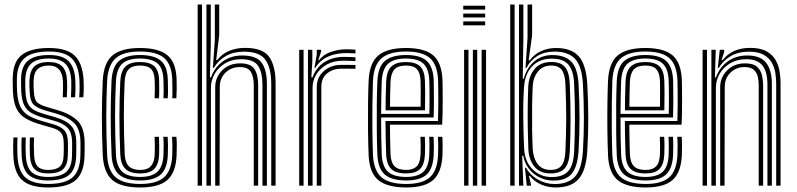

<svg xmlns="http://www.w3.org/2000/svg" viewBox="-20 -820 3518 848"><path d="M191.8 -54Q152.2 -54 133 -72.6Q113.8 -91.2 112 -137.2Q111.5 -156 111.2 -175.5Q111 -195 112 -213H130.2Q129.2 -195 129.5 -177.4Q129.8 -159.8 130.5 -137.8Q131.5 -100.8 146 -85.1Q160.5 -69.5 191.8 -69.5Q227.5 -69.5 243.8 -83.9Q260 -98.2 261 -132.8Q261.8 -150.8 261.8 -160.9Q261.8 -171 261.5 -187.8Q261.2 -219.8 249.4 -233.6Q237.5 -247.5 211.8 -255L160.5 -269.8Q120 -281.2 93.4 -297Q66.8 -312.8 53 -340.4Q39.2 -368 37.2 -415.2Q36.5 -432 36.4 -442.5Q36.2 -453 36.2 -465.2Q34.8 -543.2 74.1 -575.6Q113.5 -608 195.8 -608Q273.5 -608 309 -575.1Q344.5 -542.2 349.2 -467Q350 -455 349.9 -432.6Q349.8 -410.2 348 -390.5H329.8Q331.5 -410.8 331.6 -432.9Q331.8 -455 331 -466Q327.2 -533 296 -562.8Q264.8 -592.5 195.8 -592.5Q120.8 -592.5 87.2 -562.2Q53.8 -532 54.5 -464Q54.5 -453 54.6 -441.9Q54.8 -430.8 55.5 -415.5Q58.2 -371.2 71.1 -346.6Q84 -322 107.4 -308.8Q130.8 -295.5 165.5 -285.5L216.5 -270.8Q249.5 -261 264.8 -243.6Q280 -226.2 280 -187.8Q280 -169.5 280.1 -160.1Q280.2 -150.8 279.5 -132.2Q278.5 -91.5 258.6 -72.8Q238.8 -54 191.8 -54ZM191.8 -23Q133 -23 105.4 -48.6Q77.8 -74.2 75.5 -135.8Q74.8 -154.2 74.6 -175.2Q74.5 -196.2 75.5 -213H93.8Q92.8 -196.2 92.9 -175.6Q93 -155 93.8 -136.5Q95.8 -82.8 119.2 -60.6Q142.8 -38.5 191.8 -38.5Q246.8 -38.5 271.8 -60Q296.8 -81.5 298 -132.5Q298.5 -147.8 298.5 -159.9Q298.5 -172 298.5 -187.8Q298.5 -235.2 278.4 -255.5Q258.2 -275.8 220.8 -286.2L170.5 -300.5Q140.2 -309.2 119.5 -320.8Q98.8 -332.2 87.5 -354.1Q76.2 -376 74 -415.2Q73.2 -429.2 73.1 -441.1Q73 -453 73 -464Q72.2 -524 101.9 -550.5Q131.5 -577 195.8 -577Q256 -577 282.9 -550Q309.8 -523 312.8 -465.2Q313.5 -453.2 313.4 -431.2Q313.2 -409.2 311.5 -390.5H293.5Q294.5 -409 294.8 -431.9Q295 -454.8 294.8 -462.8Q292.2 -516 268.2 -538.8Q244.2 -561.5 195.8 -561.5Q141.2 -561.5 116.9 -538.4Q92.5 -515.2 91.5 -464.5Q91.2 -449.2 91.6 -439.1Q92 -429 92.5 -415.8Q94 -381.2 103.5 -362.4Q113 -343.5 130.9 -333.8Q148.8 -324 175.5 -316.2L225.2 -302Q271.8 -288.5 294.4 -264.4Q317 -240.2 317 -187.8Q317 -174.5 317 -161.8Q317 -149 316.5 -132.2Q315 -74.2 286.5 -48.6Q258 -23 191.8 -23ZM191.8 8Q114 8 77.9 -24.5Q41.8 -57 38.8 -134.2Q38 -154.8 38 -174.8Q38 -194.8 39.2 -213H57.5Q56.2 -196.5 56.2 -175.4Q56.2 -154.2 57 -135Q59.8 -65.2 91.8 -36.4Q123.8 -7.5 191.8 -7.5Q267.8 -7.5 300.6 -36.8Q333.5 -66 335 -131.8Q335.5 -150.2 335.5 -159.9Q335.5 -169.5 335.5 -187.8Q335.5 -248 308.4 -275.5Q281.2 -303 229.8 -317.8L180.5 -332Q147.5 -341.5 130.2 -356.4Q113 -371.2 111 -415.8Q110.2 -430.2 109.9 -440.1Q109.5 -450 110 -463.5Q111.2 -505.5 130.9 -525.8Q150.5 -546 195.8 -546Q235 -546 254.8 -526.6Q274.5 -507.2 276.2 -462.2Q276.8 -452.5 276.6 -432.6Q276.5 -412.8 275.2 -390.5H257.2Q258.2 -411 258.4 -432.4Q258.5 -453.8 258 -461.5Q254.2 -530.5 195.8 -530.5Q163 -530.5 146.1 -514.9Q129.2 -499.2 128.5 -463.5Q128 -449.2 128.2 -439.5Q128.5 -429.8 129.5 -416Q131.5 -379 144.5 -367.6Q157.5 -356.2 185.8 -347.8L234.2 -333.5Q292.2 -316.8 323 -286Q353.8 -255.2 353.8 -187.8Q353.8 -169 353.9 -159.5Q354 -150 353.2 -131.8Q351.8 -58.8 315.4 -25.4Q279 8 191.8 8Z M599 8Q513.5 8 475.6 -25.4Q437.8 -58.8 433.8 -134.8Q430 -220 430 -302.5Q430 -385 433.8 -464.2Q438 -543.5 477.5 -575.8Q517 -608 598 -608Q680.5 -608 719.2 -576.2Q758 -544.5 760 -467.8Q760.5 -450.8 760.4 -428.8Q760.2 -406.8 759 -386H740.8Q741.8 -402 741.5 -422.5Q741.2 -443 740.8 -467.2Q738.8 -534.2 705.5 -563.4Q672.2 -592.5 598 -592.5Q524.2 -592.5 490.6 -562.5Q457 -532.5 453.2 -463.2Q449.5 -389 449.4 -307.5Q449.2 -226 453.2 -135.2Q456.5 -66.8 490.8 -37.1Q525 -7.5 599 -7.5Q672 -7.5 704.9 -37.4Q737.8 -67.2 740.8 -135Q741.8 -159.2 741.5 -179.5Q741.2 -199.8 739.8 -215.8H759Q762.2 -184 760 -134.2Q756.8 -58 719.2 -25Q681.8 8 599 8ZM599 -23Q535.2 -23 505.4 -49.5Q475.5 -76 472.8 -136.2Q468.8 -227.2 468.9 -306.2Q469 -385.2 472.5 -461.8Q475.8 -526 506.4 -551.5Q537 -577 598 -577Q661 -577 690.4 -552Q719.8 -527 721.2 -466.8Q722 -444 722.1 -424.1Q722.2 -404.2 721 -386H702Q703 -402.2 702.8 -422.8Q702.5 -443.2 702 -466.2Q700.5 -519.5 674.9 -540.5Q649.2 -561.5 598 -561.5Q544.2 -561.5 519.5 -538.2Q494.8 -515 492 -460.8Q488.2 -381.2 488.2 -303.6Q488.2 -226 492 -137.8Q494.5 -85.5 519.5 -62Q544.5 -38.5 599 -38.5Q650 -38.5 674.8 -61Q699.5 -83.5 702 -135.8Q703 -157 702.9 -176.9Q702.8 -196.8 701.2 -215.8H720.5Q723.2 -180.5 721.2 -135.2Q718.8 -76 690.2 -49.5Q661.8 -23 599 -23ZM599 -54Q554 -54 533.6 -74.5Q513.2 -95 511.2 -138.5Q507.5 -229.5 507.5 -303.6Q507.5 -377.8 511.2 -460.2Q513.5 -506 533.8 -526Q554 -546 598 -546Q641 -546 661.2 -527.8Q681.5 -509.5 682.8 -464.8Q683 -448 683.2 -426.4Q683.5 -404.8 682.2 -386H662.8Q664 -405 663.9 -424.8Q663.8 -444.5 663.2 -464.5Q662.5 -499.5 647.4 -515Q632.2 -530.5 598 -530.5Q563.8 -530.5 548 -513.6Q532.2 -496.8 530.5 -458Q527 -379 527 -304Q527 -229 530.8 -139.5Q532.2 -103.8 548.4 -86.6Q564.5 -69.5 599 -69.5Q632 -69.5 647 -86.8Q662 -104 663.2 -137.8Q664.8 -176.8 662.8 -215.8H682Q683 -198.8 683.2 -178.2Q683.5 -157.8 682.8 -137.2Q681 -94.5 661.4 -74.2Q641.8 -54 599 -54Z M1178 0V-450Q1178 -518.5 1152.8 -555.1Q1127.5 -591.8 1057 -591.8Q1011.8 -591.8 978.4 -573.1Q945 -554.5 924.5 -520.5H920.2L928.8 -642V-800H948.2V-663.8L934.8 -554H938.8Q960.8 -582.5 992.5 -595.5Q1024.2 -608.5 1062.5 -608.5Q1141.2 -608.5 1169.2 -568.2Q1197.2 -528 1197.2 -453V0ZM853 0V-800H872.2V0ZM891.8 0V-800H911V-619.8L907 -478.2H911.8Q928.8 -524 965.1 -549.6Q1001.5 -575.2 1051.2 -575Q1114.5 -574.5 1136.6 -541.9Q1158.8 -509.2 1158.8 -449V0H1139.2V-446.8Q1139.2 -500.5 1119.8 -529.5Q1100.2 -558.5 1045.2 -558.5Q1004.8 -558.5 974.6 -540.5Q944.5 -522.5 928 -493.9Q911.5 -465.2 911.5 -433.2V0ZM930.5 0V-434.5Q930.5 -478.5 961.4 -509.4Q992.2 -540.2 1040.8 -540.2Q1087.5 -540.2 1103.9 -514.9Q1120.2 -489.5 1120.2 -443.8V0H1100.8V-442.8Q1100.8 -481 1088 -502.4Q1075.2 -523.8 1038.2 -523.8Q1001.8 -523.8 976.2 -499.4Q950.8 -475 950.8 -436L949.8 0Z M1368.8 -520.5 1379 -579V-600H1398.2V-591.8L1385.8 -554H1389.2Q1407.8 -579 1441.1 -590.6Q1474.5 -602.2 1508 -602.2Q1516.5 -602.2 1528.5 -601.9Q1540.5 -601.5 1550 -600.5V-583.8Q1542.2 -584.8 1530.8 -585.1Q1519.2 -585.5 1508.2 -585.5Q1463.5 -585.5 1428.4 -569.8Q1393.2 -554 1373 -520.5ZM1340.2 0V-600H1359.5V-549L1355 -478.2H1360.2Q1377 -523.5 1413.6 -546.1Q1450.2 -568.8 1499.2 -568.8Q1512 -568.8 1527.5 -568.2Q1543 -567.8 1550 -567V-550.2Q1540.8 -551 1524.1 -551.4Q1507.5 -551.8 1494.8 -551.8Q1453 -551.8 1422.9 -534.8Q1392.8 -517.8 1376.6 -490.6Q1360.5 -463.5 1360.5 -433V0ZM1301.5 0V-600H1320.8V0ZM1379 0V-434.5Q1379 -479.2 1410.5 -506.4Q1442 -533.5 1487.2 -533.5Q1502.8 -533.5 1519.8 -533.4Q1536.8 -533.2 1550 -533V-516.2Q1537 -516.5 1519.6 -516.6Q1502.2 -516.8 1487.2 -516.8Q1451 -516.8 1425.1 -496.2Q1399.2 -475.8 1399.2 -436V0Z M1774.2 8Q1691.2 8 1651.5 -24Q1611.8 -56 1608.2 -133.5Q1606 -185.2 1605.4 -245.4Q1604.8 -305.5 1605.5 -363.1Q1606.2 -420.8 1608.2 -465.2Q1612.2 -543.5 1651.8 -575.8Q1691.2 -608 1773 -608Q1855 -608 1892.9 -575.9Q1930.8 -543.8 1934.2 -467.8Q1934.5 -460.2 1934.9 -438.1Q1935.2 -416 1935.2 -386.2Q1935.2 -356.5 1934.9 -325.6Q1934.5 -294.8 1933 -269.5H1702.2Q1702.5 -233 1703.1 -201.9Q1703.8 -170.8 1704.8 -139.5Q1706.5 -102 1722.6 -85.8Q1738.8 -69.5 1774.2 -69.5Q1804.5 -69.5 1820 -84.8Q1835.5 -100 1837.5 -138.2Q1838.2 -154.8 1838.1 -176.2Q1838 -197.8 1836.8 -215.8H1856.2Q1857.5 -195.8 1857.5 -173.9Q1857.5 -152 1856.8 -137.5Q1854.5 -92.8 1835.1 -73.4Q1815.8 -54 1774.2 -54Q1728.5 -54 1708 -73.8Q1687.5 -93.5 1685.5 -138.5Q1684 -174.2 1683.4 -212Q1682.8 -249.8 1682.5 -285.5H1914.5Q1915.8 -319.5 1915.9 -357.9Q1916 -396.2 1915.6 -426.6Q1915.2 -457 1914.8 -467Q1911.8 -534.2 1878.9 -563.4Q1846 -592.5 1773 -592.5Q1701 -592.5 1666 -563.4Q1631 -534.2 1627.2 -463.2Q1625.8 -423.8 1625 -366Q1624.2 -308.2 1624.8 -247.1Q1625.2 -186 1627.2 -136Q1630.5 -67.8 1664.2 -37.6Q1698 -7.5 1774.2 -7.5Q1845.5 -7.5 1878.5 -36.9Q1911.5 -66.2 1914.8 -135Q1915.5 -150.8 1915.5 -174.1Q1915.5 -197.5 1914 -215.8H1933.5Q1935 -197.5 1935 -174Q1935 -150.5 1934.2 -134.2Q1930.5 -58 1893.2 -25Q1856 8 1774.2 8ZM1774.2 -23Q1710 -23 1679.8 -48.9Q1649.5 -74.8 1646.8 -136.2Q1644.8 -181.2 1644.2 -240.8Q1643.8 -300.2 1644.2 -359.2Q1644.8 -418.2 1646.8 -461.8Q1649.8 -526 1680.6 -551.5Q1711.5 -577 1773 -577Q1835.5 -577 1864.1 -551.5Q1892.8 -526 1895.5 -466.5Q1895.8 -457.5 1896.1 -431.2Q1896.5 -405 1896.5 -370.2Q1896.5 -335.5 1895.2 -301.2H1663.2Q1663.2 -257.8 1663.9 -214.8Q1664.5 -171.8 1666 -138Q1668.5 -83.8 1694.1 -61.1Q1719.8 -38.5 1774.2 -38.5Q1824.2 -38.5 1848.9 -60.5Q1873.5 -82.5 1876 -136.2Q1876.8 -151.8 1876.8 -174.1Q1876.8 -196.5 1875.5 -215.8H1895Q1896.2 -196.5 1896.2 -174.1Q1896.2 -151.8 1895.5 -135.8Q1892.5 -75.2 1864.4 -49.1Q1836.2 -23 1774.2 -23ZM1663.2 -317H1876.5Q1877.2 -347.2 1877.2 -377.6Q1877.2 -408 1876.9 -431.8Q1876.5 -455.5 1876 -465.8Q1873.8 -516.8 1849.9 -539.1Q1826 -561.5 1773 -561.5Q1719.2 -561.5 1694 -538.4Q1668.8 -515.2 1666 -460.8Q1664.8 -430.5 1664.1 -392.4Q1663.5 -354.2 1663.2 -317ZM1683 -332.8Q1683 -357.2 1683.6 -394.1Q1684.2 -431 1685.5 -459.8Q1687.8 -506.5 1708.5 -526.2Q1729.2 -546 1773 -546Q1815.8 -546 1835.2 -527.1Q1854.8 -508.2 1856.8 -465.2Q1857.5 -450.2 1857.8 -411.5Q1858 -372.8 1857 -332.8ZM1702.5 -348.5H1837.8Q1838.5 -386.2 1838.1 -419.8Q1837.8 -453.2 1837.5 -463.5Q1836 -498 1821.6 -514.2Q1807.2 -530.5 1773 -530.5Q1737.8 -530.5 1722.1 -513.4Q1706.5 -496.2 1704.8 -459Q1703.8 -430.5 1703.2 -403.8Q1702.8 -377 1702.5 -348.5Z M2026 -777.5V-794.8H2122.8V-777.5ZM2026 -742.8V-760H2122.8V-742.8ZM2026 -708V-725.5H2122.8V-708ZM2107.2 0V-600H2126.8V0ZM2029.8 0V-600H2049V0ZM2068.5 0V-600H2087.8V0Z M2233.5 0V-800H2252.8V0ZM2272.2 0V-800H2291.5V-645.2L2288.8 -472.2H2293.2Q2306.5 -521 2340.2 -549.2Q2374 -577.5 2421.5 -576.8Q2478 -575.8 2504.6 -546.2Q2531.2 -516.8 2535.2 -450Q2539.5 -371.2 2539.6 -299.8Q2539.8 -228.2 2535.2 -151.5Q2530.5 -83.8 2505.4 -53.1Q2480.2 -22.5 2425.8 -22.5Q2375.5 -22.5 2338.1 -52.2Q2300.8 -82 2290.8 -132.5L2286.2 -132.2L2291.5 0ZM2434 8Q2399.5 8 2369 -5.4Q2338.5 -18.8 2320.2 -43H2316L2325 -6.8L2325.2 0H2306.5L2298.5 -79.2H2303Q2321.5 -46.5 2356 -26.9Q2390.5 -7.2 2429.8 -7.2Q2489.5 -7.2 2519.4 -39.9Q2549.2 -72.5 2554.5 -152Q2563.2 -294.5 2554.5 -450.2Q2549.8 -528.8 2519.4 -560.5Q2489 -592.2 2428.8 -592.2Q2386 -592.2 2354.1 -573.1Q2322.2 -554 2305.5 -520.2H2301L2310 -653.5V-800H2330.2V-664.2L2314.8 -553.5H2319.5Q2340 -581 2370.4 -594.5Q2400.8 -608 2435.8 -608Q2503 -608 2535.6 -572Q2568.2 -536 2573.8 -450.5Q2578 -371.5 2578.2 -299.5Q2578.5 -227.5 2573.8 -151Q2567.8 -65.5 2535 -28.8Q2502.2 8 2434 8ZM2417.2 -38Q2465 -38 2489 -63.4Q2513 -88.8 2516 -152.8Q2519 -222.5 2519.4 -292.5Q2519.8 -362.5 2515.8 -449.8Q2513 -509.2 2490 -535.1Q2467 -561 2417.5 -561Q2362.2 -561 2330.5 -527.2Q2298.8 -493.5 2294.8 -439.5Q2290.2 -377.8 2291 -302.1Q2291.8 -226.5 2295 -162.2Q2297.8 -107.2 2331.8 -72.6Q2365.8 -38 2417.2 -38ZM2412 -54Q2364.5 -54 2340 -84.5Q2315.5 -115 2313.5 -162.2Q2311.8 -205.5 2311 -254.8Q2310.2 -304 2310.9 -351.9Q2311.5 -399.8 2313.2 -438.8Q2315.8 -485.2 2341.5 -515.8Q2367.2 -546.2 2415 -546.2Q2457.5 -546.2 2476 -523.2Q2494.5 -500.2 2496.5 -449.5Q2499.8 -369.2 2499.9 -299.5Q2500 -229.8 2496.8 -152.2Q2494.2 -98.5 2474 -76.2Q2453.8 -54 2412 -54ZM2411.8 -69.5Q2444.2 -69.5 2459.8 -88.2Q2475.2 -107 2477.2 -152.5Q2480.2 -219 2480.8 -290.1Q2481.2 -361.2 2477.2 -449Q2475.2 -493.2 2460.5 -511.9Q2445.8 -530.5 2415 -530.5Q2377 -530.5 2355.9 -504.1Q2334.8 -477.8 2332.8 -438.8Q2330.8 -396.8 2330.1 -346.8Q2329.5 -296.8 2330.2 -248.4Q2331 -200 2332.8 -163Q2334.8 -123 2354.1 -96.2Q2373.5 -69.5 2411.8 -69.5Z M2831.5 8Q2748.5 8 2708.8 -24Q2669 -56 2665.5 -133.5Q2663.2 -185.2 2662.6 -245.4Q2662 -305.5 2662.8 -363.1Q2663.5 -420.8 2665.5 -465.2Q2669.5 -543.5 2709 -575.8Q2748.5 -608 2830.2 -608Q2912.2 -608 2950.1 -575.9Q2988 -543.8 2991.5 -467.8Q2991.8 -460.2 2992.1 -438.1Q2992.5 -416 2992.5 -386.2Q2992.5 -356.5 2992.1 -325.6Q2991.8 -294.8 2990.2 -269.5H2759.5Q2759.8 -233 2760.4 -201.9Q2761 -170.8 2762 -139.5Q2763.8 -102 2779.9 -85.8Q2796 -69.5 2831.5 -69.5Q2861.8 -69.5 2877.2 -84.8Q2892.8 -100 2894.8 -138.2Q2895.5 -154.8 2895.4 -176.2Q2895.2 -197.8 2894 -215.8H2913.5Q2914.8 -195.8 2914.8 -173.9Q2914.8 -152 2914 -137.5Q2911.8 -92.8 2892.4 -73.4Q2873 -54 2831.5 -54Q2785.8 -54 2765.2 -73.8Q2744.8 -93.5 2742.8 -138.5Q2741.2 -174.2 2740.6 -212Q2740 -249.8 2739.8 -285.5H2971.8Q2973 -319.5 2973.1 -357.9Q2973.2 -396.2 2972.9 -426.6Q2972.5 -457 2972 -467Q2969 -534.2 2936.1 -563.4Q2903.2 -592.5 2830.2 -592.5Q2758.2 -592.5 2723.2 -563.4Q2688.2 -534.2 2684.5 -463.2Q2683 -423.8 2682.2 -366Q2681.5 -308.2 2682 -247.1Q2682.5 -186 2684.5 -136Q2687.8 -67.8 2721.5 -37.6Q2755.2 -7.5 2831.5 -7.5Q2902.8 -7.5 2935.8 -36.9Q2968.8 -66.2 2972 -135Q2972.8 -150.8 2972.8 -174.1Q2972.8 -197.5 2971.2 -215.8H2990.8Q2992.2 -197.5 2992.2 -174Q2992.2 -150.5 2991.5 -134.2Q2987.8 -58 2950.5 -25Q2913.2 8 2831.5 8ZM2831.5 -23Q2767.2 -23 2737 -48.9Q2706.8 -74.8 2704 -136.2Q2702 -181.2 2701.5 -240.8Q2701 -300.2 2701.5 -359.2Q2702 -418.2 2704 -461.8Q2707 -526 2737.9 -551.5Q2768.8 -577 2830.2 -577Q2892.8 -577 2921.4 -551.5Q2950 -526 2952.8 -466.5Q2953 -457.5 2953.4 -431.2Q2953.8 -405 2953.8 -370.2Q2953.8 -335.5 2952.5 -301.2H2720.5Q2720.5 -257.8 2721.1 -214.8Q2721.8 -171.8 2723.2 -138Q2725.8 -83.8 2751.4 -61.1Q2777 -38.5 2831.5 -38.5Q2881.5 -38.5 2906.1 -60.5Q2930.8 -82.5 2933.2 -136.2Q2934 -151.8 2934 -174.1Q2934 -196.5 2932.8 -215.8H2952.2Q2953.5 -196.5 2953.5 -174.1Q2953.5 -151.8 2952.8 -135.8Q2949.8 -75.2 2921.6 -49.1Q2893.5 -23 2831.5 -23ZM2720.5 -317H2933.8Q2934.5 -347.2 2934.5 -377.6Q2934.5 -408 2934.1 -431.8Q2933.8 -455.5 2933.2 -465.8Q2931 -516.8 2907.1 -539.1Q2883.2 -561.5 2830.2 -561.5Q2776.5 -561.5 2751.2 -538.4Q2726 -515.2 2723.2 -460.8Q2722 -430.5 2721.4 -392.4Q2720.8 -354.2 2720.5 -317ZM2740.2 -332.8Q2740.2 -357.2 2740.9 -394.1Q2741.5 -431 2742.8 -459.8Q2745 -506.5 2765.8 -526.2Q2786.5 -546 2830.2 -546Q2873 -546 2892.5 -527.1Q2912 -508.2 2914 -465.2Q2914.8 -450.2 2915 -411.5Q2915.2 -372.8 2914.2 -332.8ZM2759.8 -348.5H2895Q2895.8 -386.2 2895.4 -419.8Q2895 -453.2 2894.8 -463.5Q2893.2 -498 2878.9 -514.2Q2864.5 -530.5 2830.2 -530.5Q2795 -530.5 2779.4 -513.4Q2763.8 -496.2 2762 -459Q2761 -430.5 2760.5 -403.8Q2760 -377 2759.8 -348.5Z M3408.2 0V-450Q3408.2 -471.2 3404.8 -495.8Q3401.2 -520.2 3389.4 -542.1Q3377.5 -564 3353.1 -577.9Q3328.8 -591.8 3287.2 -591.8Q3242.2 -591.8 3208.8 -573Q3175.2 -554.2 3154.8 -520.5H3150.2L3159 -600H3178.5V-591L3166.8 -554H3171Q3193.8 -582.5 3224.1 -595.5Q3254.5 -608.5 3292.8 -608.5Q3339.2 -608.5 3366.4 -592.9Q3393.5 -577.2 3406.6 -553Q3419.8 -528.8 3423.6 -502.1Q3427.5 -475.5 3427.5 -453V0ZM3083.2 0V-600H3102.5V0ZM3122 0V-600H3141.2L3137.5 -478.2H3142Q3159 -524 3195.4 -549.6Q3231.8 -575.2 3281.5 -575Q3339.5 -574.5 3364.2 -542.1Q3389 -509.8 3389 -449V0H3369.5V-446.8Q3369.5 -502 3347.9 -530.2Q3326.2 -558.5 3275.5 -558.5Q3235 -558.5 3204.9 -540.5Q3174.8 -522.5 3158.2 -493.9Q3141.8 -465.2 3141.8 -433.2V0ZM3160.8 0V-434.5Q3160.8 -478.5 3191.6 -509.4Q3222.5 -540.2 3271 -540.2Q3306.8 -540.2 3323.6 -524.9Q3340.5 -509.5 3345.5 -487Q3350.5 -464.5 3350.5 -443.8V0H3331V-442.8Q3331 -462 3327 -480.6Q3323 -499.2 3309.6 -511.5Q3296.2 -523.8 3268.5 -523.8Q3232 -523.8 3206.5 -499.4Q3181 -475 3181 -436L3180 0Z"/></svg>

Font: Big Shoulders Inline Text SemiBold
Style: Regular
Weight: 600
Designer: Patric King
Foundry: XO Type Co
Version: Version 1.000